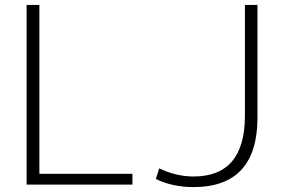

<svg xmlns="http://www.w3.org/2000/svg" viewBox="-20 -750 1144 780"><path d="M627 -66Q696 -33 766 -33Q975 -33 975 -280V-730H1026V-273Q1026 10 766 10Q680 10 613 -23ZM140 -730V-44H518V0H88V-730Z"/></svg>

Font: M PLUS 1p Light
Style: Regular
Weight: 300
Version: Version 1.061